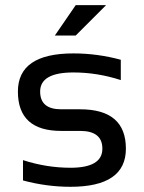

<svg xmlns="http://www.w3.org/2000/svg" viewBox="-20 -718 553 738"><path d="M68.4 -24.4V-102.5Q158.7 -73.2 251 -73.2Q373.5 -73.2 373.5 -146.5Q373.5 -214.8 288.1 -214.8H214.8Q48.8 -214.8 48.8 -366.2Q48.8 -512.7 262.2 -512.7Q354 -512.7 444.3 -488.3V-410.2Q354 -439.5 262.2 -439.5Q134.3 -439.5 134.3 -366.2Q134.3 -297.9 214.8 -297.9H288.1Q463.9 -297.9 463.9 -146.5Q463.9 0 251 0Q158.7 0 68.4 -24.4ZM271 -698.2H387.7L271 -581.5H190.9Z"/></svg>

Font: Voltera
Style: Regular
Weight: 400
Designer: Bernd Montag
Version: Version 1.301